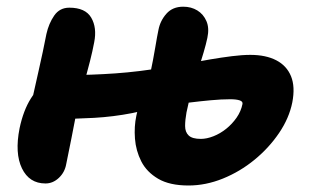

<svg xmlns="http://www.w3.org/2000/svg" viewBox="-20 -548 942 585"><path d="M118.6 11Q69.2 11 46.9 -35Q24.6 -81 39.6 -157Q51.2 -211.8 74 -247.9Q96.8 -284 126.1 -301.6Q155.4 -319.2 185.2 -319.2Q257.6 -319.2 331.4 -324.4Q405.2 -329.6 482.6 -343L493.6 -235.8Q440.2 -214.6 382.7 -203.4Q325.2 -192.2 266.5 -188.9Q207.8 -185.6 150.2 -185.6L70.8 -212.6Q83.8 -271.6 97.6 -332.1Q111.4 -392.6 121.4 -444.4Q128.6 -476.6 145.2 -500.6Q161.8 -524.6 191.2 -524.6Q240.2 -524.6 258 -494.1Q275.8 -463.6 267 -419.2Q262.2 -393.2 254.3 -362.1Q246.4 -331 237.8 -299.6Q229.2 -268.2 222.1 -241.1Q215 -214 211 -195.4Q204.4 -160 197.4 -125.4Q190.4 -90.8 181.8 -48.2Q177.4 -23 159.3 -6Q141.2 11 118.6 11ZM554.2 17.2Q496.8 17.2 461.8 -3.4Q426.8 -24 410.4 -56.4Q394 -88.8 391.2 -125.7Q388.4 -162.6 395.4 -195.2Q398.8 -212.8 407.4 -235.9Q416 -259 425.2 -283.1Q434.4 -307.2 438.6 -327.6Q446.8 -366.2 452.9 -402.7Q459 -439.2 462.8 -457Q468.2 -485 487.1 -506.3Q506 -527.6 538.2 -527.6Q562.6 -527.6 581.2 -516.2Q599.8 -504.8 609 -483.6Q618.2 -462.4 611.8 -432.6Q607.6 -412.8 600.3 -388.1Q593 -363.4 583.5 -334.7Q574 -306 564.7 -273.3Q555.4 -240.6 548.2 -205.4Q544 -182.4 544 -164Q544 -145.6 554.9 -135.2Q565.8 -124.8 591.8 -124.8Q609.8 -124.8 630.4 -132.9Q651 -141 669.2 -155.6Q687.4 -170.2 700.8 -189.4Q714.2 -208.6 718.8 -231Q720.4 -238.8 710.2 -242.2Q700 -245.6 681.2 -245.6Q654.8 -245.6 621.6 -242.5Q588.4 -239.4 559.6 -235.8Q530.8 -232.2 515.8 -230.6Q496.4 -230.2 479.2 -235.4Q462 -240.6 452.9 -253.6Q443.8 -266.6 448 -288.6Q453.2 -316 471.2 -326.5Q489.2 -337 518.4 -345.6Q533.6 -350 561.1 -355.8Q588.6 -361.6 621.6 -367.2Q654.6 -372.8 686.3 -376.8Q718 -380.8 742.6 -380.8Q790 -380.8 821.8 -364.3Q853.6 -347.8 866.7 -315.7Q879.8 -283.6 870.6 -236Q861 -188 830.2 -142.6Q799.4 -97.2 755.3 -61.1Q711.2 -25 659.1 -3.9Q607 17.2 554.2 17.2Z"/></svg>

Font: Shantell Sans Light
Style: Italic
Weight: 300
Italic angle: -11°
Designer: Stephen Nixon, Anya Danilova, Shantell Martin
Foundry: Arrow Type
Version: Version 1.008;[ac192a2d6]